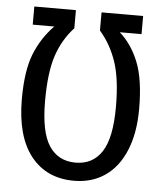

<svg xmlns="http://www.w3.org/2000/svg" viewBox="-51 -734 669 791"><g transform="rotate(5 283.5 -338.5)"><path d="M41 -305Q41 -423 69 -492.5Q97 -562 148 -614H59V-689H231V-614Q183 -562 160 -492.5Q137 -423 137 -305Q137 -177 174.5 -120Q212 -63 284 -63Q355 -63 392.5 -120.5Q430 -178 430 -306Q430 -421 406.5 -491Q383 -561 337 -614V-689H509V-614H419Q469 -570 497.5 -499Q526 -428 526 -306Q526 -206 496 -134Q466 -62 411.5 -25Q357 12 284 12Q170 12 105.5 -69.5Q41 -151 41 -305Z"/></g></svg>

Font: Fira Sans Compressed
Style: Regular
Weight: 400
Width: 1
Designer: bBox Type GmbH & Carrois Corporate GbR & Edenspiekermann AG
Foundry: bBox Type GmbH & Carrois Corporate GbR & Edenspiekermann AG
Version: Version 4.301